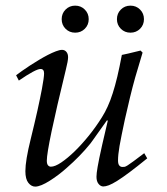

<svg xmlns="http://www.w3.org/2000/svg" viewBox="-20 -655 596 687"><path d="M47.4 -366.7 37.6 -385.7Q45.9 -392.1 58.6 -401.1Q71.3 -410.2 86.7 -420.2Q102.1 -430.2 118.7 -440.2Q135.3 -450.2 150.9 -458.3Q166.5 -466.3 179.9 -471.4Q193.4 -476.6 202.1 -476.6Q211.4 -476.6 217.5 -469.5Q223.6 -462.4 223.6 -450.2Q223.6 -437.5 215.8 -406.7Q147.5 -126.5 147.5 -80.1Q147.5 -68.8 151.6 -63.7Q155.8 -58.6 162.1 -58.6Q176.8 -58.6 199.2 -73.7Q221.7 -88.9 247.1 -113.5Q272.5 -138.2 298.1 -169.9Q323.7 -201.7 344.7 -235.4Q355.5 -252.4 365.2 -273.7Q375 -294.9 383.3 -321.3Q391.6 -346.7 399.7 -380.6Q407.7 -414.6 416 -458.5Q422.4 -459.5 438.7 -463.4Q455.1 -467.3 482.9 -474.1L490.2 -466.8L463.9 -378.4Q454.1 -343.3 445.1 -306.2Q436 -269 426.8 -227.5Q419.9 -195.3 415.3 -172.4Q410.6 -149.4 407.7 -132.6Q404.8 -115.7 403.6 -103.5Q402.3 -91.3 402.3 -80.6Q402.3 -68.4 406.7 -63Q411.1 -57.6 418 -57.6Q422.4 -57.6 425.8 -58.1Q429.2 -58.6 436.5 -63.2Q443.8 -67.9 457.5 -77.9Q471.2 -87.9 496.1 -106.9L506.8 -88.4Q470.2 -58.6 444.1 -39.1Q418 -19.5 399.7 -8.1Q381.3 3.4 369.6 7.8Q357.9 12.2 349.6 12.2Q340.3 12.2 332.8 3.2Q325.2 -5.9 325.2 -22.5Q325.2 -29.3 326.2 -37.1Q327.1 -44.9 329.3 -57.9Q331.5 -70.8 335.4 -89.8Q339.4 -108.9 345.7 -137.2L365.7 -223.1L362.8 -224.6Q357.9 -217.8 348.4 -204.3Q338.9 -190.9 329.1 -177.2Q319.3 -163.6 311.8 -152.8Q304.2 -142.1 303.2 -141.1Q284.7 -118.2 263.7 -96.7Q242.7 -75.2 219.2 -54.7Q204.6 -41.5 188.7 -29.5Q172.9 -17.6 157.7 -8.1Q142.6 1.5 129.2 7.1Q115.7 12.7 106 12.7Q92.3 12.7 81.5 -0.7Q70.8 -14.2 70.8 -42.5Q70.8 -80.6 89.8 -157.2Q104 -214.8 113.8 -258.8Q123.5 -302.7 129.9 -336.4Q137.7 -378.4 137.7 -392.6Q137.7 -408.2 125 -408.2Q107.9 -408.2 47.4 -366.7ZM249 -634.8Q269.5 -634.8 283.4 -620.8Q297.4 -606.9 297.4 -586.4Q297.4 -565.9 283.4 -552Q269.5 -538.1 249 -538.1Q228.5 -538.1 214.6 -552Q200.7 -565.9 200.7 -586.4Q200.7 -606.9 214.6 -620.8Q228.5 -634.8 249 -634.8ZM446.8 -634.8Q467.3 -634.8 481.2 -620.8Q495.1 -606.9 495.1 -586.4Q495.1 -565.9 481.2 -552Q467.3 -538.1 446.8 -538.1Q426.3 -538.1 412.4 -552Q398.4 -565.9 398.4 -586.4Q398.4 -606.9 412.4 -620.8Q426.3 -634.8 446.8 -634.8Z"/></svg>

Font: XB Kayhan
Style: Italic
Weight: 400
Italic angle: -12°
Designer: Behnam
Foundry: Irmug
Version: Version 7.300 2009